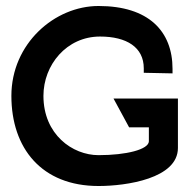

<svg xmlns="http://www.w3.org/2000/svg" viewBox="-20 -610 636 641"><path d="M309 11C402 11 574 -14 574 -116V-281H359L411 -185H477V-138C476 -111 402 -92 309 -92C222 -92 125 -161 125 -290C125 -393 202 -488 314 -488C403 -488 460 -452 460 -382V-367L556 -365V-380C556 -506 476 -590 309 -590C162 -590 18 -464 18 -290C18 -115 119 11 309 11Z"/></svg>

Font: Charger Pro
Style: BlkExt
Weight: 900
Designer: Jasper
Foundry: Cannot Into Space Fonts
Version: Version 1.09